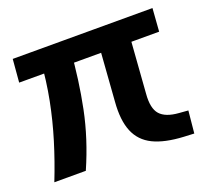

<svg xmlns="http://www.w3.org/2000/svg" viewBox="-95 -621 807 745"><g transform="rotate(-20 309.0 -248.5)"><path d="M143 0H13Q43 -76 66 -151Q89 -226 104 -302.5Q119 -379 125 -463H248Q239 -340 216 -227Q193 -114 143 0ZM17 -410 25 -505H602L595 -410ZM359 -459H484L465 -201Q460 -142 482.5 -116.5Q505 -91 559 -87L597 -84L588 8L546 6Q468 2 421 -21Q374 -44 354.5 -91Q335 -138 341 -213Z"/></g></svg>

Font: Muli
Style: Bold Italic
Weight: 700
Italic angle: -4.541°
Designer: Vernon Adams
Foundry: Vernon Adams
Version: Version 2.100; ttfautohint (v1.8.1.43-b0c9)